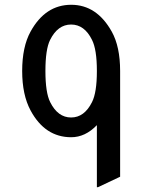

<svg xmlns="http://www.w3.org/2000/svg" viewBox="-20 -567 608 807"><path d="M190.9 -137.7Q223.1 -73.2 278.8 -73.2Q334.5 -73.2 366.7 -137.7Q387.2 -178.2 387.2 -268.6Q387.2 -358.9 366.7 -399.4Q335 -463.9 278.8 -463.9Q222.7 -463.9 190.4 -398.9Q170.9 -359.4 170.9 -268.6Q170.9 -177.7 190.9 -137.7ZM73.2 -268.6Q73.2 -370.1 108.4 -434.1Q170.4 -546.9 279.3 -546.9Q386.7 -546.9 449.7 -434.1Q484.9 -371.1 484.9 -268.6V175.8L392.1 219.7H387.2V-41Q338.4 9.8 279.3 9.8Q168.9 9.8 108.4 -103Q73.2 -168.5 73.2 -268.6Z"/></svg>

Font: Nova Oval
Style: Book
Weight: 400
Version: Version 2.000